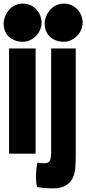

<svg xmlns="http://www.w3.org/2000/svg" viewBox="-24 -850 477 1062"><path d="M26 -582H173V0H26ZM103 -830Q127 -830 146.5 -820.5Q166 -811 179 -796Q192 -781 199 -762.5Q206 -744 206 -727Q206 -704 197.5 -684.5Q189 -665 174.5 -650.5Q160 -636 141.5 -627.5Q123 -619 102 -619Q76 -619 56 -627.5Q36 -636 22.5 -649.5Q9 -663 2.5 -681Q-4 -699 -4 -718Q-4 -737 3.5 -757Q11 -777 24.5 -793.5Q38 -810 58 -820Q78 -830 103 -830ZM395 3Q395 41 393 71.5Q391 102 382 126Q357 192 268 192Q260 192 248 191.5Q236 191 223.5 190Q211 189 199.5 187.5Q188 186 181 184Q177 170 176 155Q175 140 175 128Q175 107 177 86Q179 65 183 49Q189 51 200.5 52Q212 53 219 53Q244 53 251.5 39.5Q259 26 259 -15V-582H395ZM330 -830Q354 -830 373.5 -820.5Q393 -811 406 -796Q419 -781 426 -762.5Q433 -744 433 -727Q433 -704 424.5 -684.5Q416 -665 401.5 -650.5Q387 -636 368.5 -627.5Q350 -619 329 -619Q303 -619 283 -627.5Q263 -636 249.5 -649.5Q236 -663 229.5 -681Q223 -699 223 -718Q223 -737 230.5 -757Q238 -777 251.5 -793.5Q265 -810 285 -820Q305 -830 330 -830Z"/></svg>

Font: Ranchers
Style: Regular
Weight: 400
Designer: Pablo Impallari, Brenda Gallo
Foundry: Pablo Impallari, Brenda Gallo
Version: Version 1.000; ttfautohint (v0.8) -G 200 -r 50